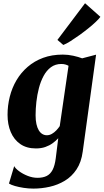

<svg xmlns="http://www.w3.org/2000/svg" viewBox="-20 -884 625 1157"><path d="M478.5 29.5Q470 93.5 441.2 136.8Q412.5 180 370.5 205.2Q328.5 230.5 279.5 241.5Q230.5 252.5 181.5 252.5Q151.5 252.5 122.5 248Q93.5 243.5 70 236.8Q46.5 230 34 222L65.5 117Q72.5 131 94.8 147.5Q117 164 146.8 175.8Q176.5 187.5 206 187.5Q238.5 187.5 261 176.5Q283.5 165.5 297 139.5Q310.5 113.5 316 69.5L331 -51Q316.5 -35 297.2 -21Q278 -7 253 1.8Q228 10.5 196.5 10.5Q140.5 10.5 102.5 -15.8Q64.5 -42 45 -87.8Q25.5 -133.5 25.5 -192Q25.5 -248 39 -301.5Q52.5 -355 79.5 -400.8Q106.5 -446.5 146.8 -481.2Q187 -516 239.8 -535.5Q292.5 -555 358.5 -555Q390 -555 421.8 -548Q453.5 -541 475 -532.5L559 -554.5ZM393 -487.5Q385.5 -492 374.5 -495.2Q363.5 -498.5 349.5 -498.5Q313.5 -498.5 287 -479Q260.5 -459.5 242.8 -426.5Q225 -393.5 214.5 -353.2Q204 -313 199.2 -270.2Q194.5 -227.5 194.5 -189.5Q194.5 -159 199.5 -136.5Q204.5 -114 213.5 -99Q222.5 -84 235 -76.5Q247.5 -69 262.5 -69Q278 -69 292.5 -77.2Q307 -85.5 319 -98Q331 -110.5 340 -124ZM326 -643.5 492.5 -864.5 585 -782.5Q576.5 -770.5 557.2 -752.2Q538 -734 512 -713Q486 -692 458 -672Q430 -652 404.8 -636Q379.5 -620 361.5 -613Z"/></svg>

Font: Merriweather 48pt Black
Style: Italic
Weight: 900
Italic angle: -7.8°
Version: Version 2.101